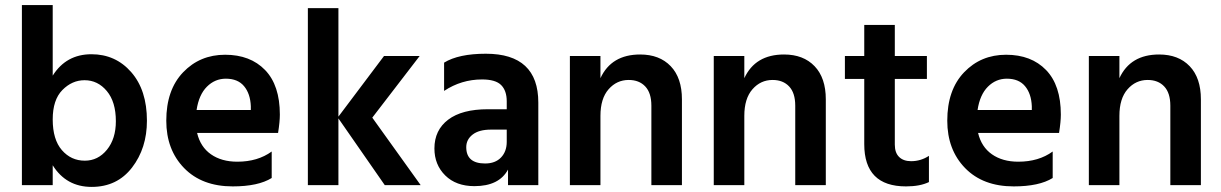

<svg xmlns="http://www.w3.org/2000/svg" viewBox="-20 -727 4796 754"><path d="M187 0H66V-707H187V-430Q240 -514 339 -514Q434 -514 495.5 -443.5Q557 -373 557 -253Q557 -145 498.5 -69Q440 7 340 7Q240 7 187 -78ZM187 -258Q187 -179 223 -137.5Q259 -96 313 -96Q365 -96 400 -139Q435 -182 435 -251Q435 -327 399.5 -369.5Q364 -412 312 -412Q263 -412 225 -373.5Q187 -335 187 -258Z M1047 -28Q994 5 894 5Q773 5 703 -67Q633 -139 633 -253Q633 -374 699 -443Q765 -512 864 -512Q963 -512 1021 -452Q1079 -392 1079 -277Q1079 -249 1072 -205H754Q767 -150 808.5 -121Q850 -92 912 -92Q992 -92 1047 -132ZM867 -418Q824 -418 792.5 -386.5Q761 -355 752 -295H965V-310Q963 -359 938.5 -388.5Q914 -418 867 -418Z M1309 0H1189V-695H1309V-269L1488 -507H1628L1442 -265L1632 0H1491L1309 -262Z M1885 -85Q1925 -85 1947.5 -108.5Q1970 -132 1970 -170V-218H1908Q1861 -218 1836 -198.5Q1811 -179 1811 -149Q1811 -85 1885 -85ZM1975 -61Q1940 4 1843 4Q1771 4 1728.5 -38Q1686 -80 1686 -144Q1686 -216 1740 -257Q1794 -298 1896 -298H1970V-329Q1970 -371 1948 -393Q1926 -415 1873 -415Q1792 -415 1724 -370V-481Q1781 -516 1888 -516Q2094 -516 2094 -324V0H1975Z M2658 0H2538V-312Q2538 -362 2514 -387.5Q2490 -413 2449 -413Q2402 -413 2370 -376.5Q2338 -340 2338 -272V0H2218V-507H2338V-420Q2381 -513 2494 -513Q2570 -513 2614 -467Q2658 -421 2658 -337Z M3223 0H3103V-312Q3103 -362 3079 -387.5Q3055 -413 3014 -413Q2967 -413 2935 -376.5Q2903 -340 2903 -272V0H2783V-507H2903V-420Q2946 -513 3059 -513Q3135 -513 3179 -467Q3223 -421 3223 -337Z M3628 -12Q3593 5 3538 5Q3374 5 3374 -161V-417H3298V-507H3374V-629H3494V-507H3620V-417H3494V-159Q3494 -127 3511 -110.5Q3528 -94 3558 -94Q3596 -94 3628 -115Z M4114 -28Q4061 5 3961 5Q3840 5 3770 -67Q3700 -139 3700 -253Q3700 -374 3766 -443Q3832 -512 3931 -512Q4030 -512 4088 -452Q4146 -392 4146 -277Q4146 -249 4139 -205H3821Q3834 -150 3875.5 -121Q3917 -92 3979 -92Q4059 -92 4114 -132ZM3934 -418Q3891 -418 3859.5 -386.5Q3828 -355 3819 -295H4032V-310Q4030 -359 4005.5 -388.5Q3981 -418 3934 -418Z M4696 0H4576V-312Q4576 -362 4552 -387.5Q4528 -413 4487 -413Q4440 -413 4408 -376.5Q4376 -340 4376 -272V0H4256V-507H4376V-420Q4419 -513 4532 -513Q4608 -513 4652 -467Q4696 -421 4696 -337Z"/></svg>

Font: Hind Vadodara SemiBold
Style: Regular
Weight: 600
Designer: Hitesh Malaviya
Foundry: Indian Type Foundry
Version: Version 1.001;PS 1.0;hotconv 1.0.86;makeotf.lib2.5.63406; tt